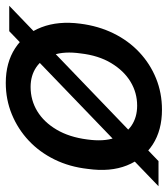

<svg xmlns="http://www.w3.org/2000/svg" viewBox="10 -591 581 665"><g transform="rotate(90 300.5 -258.5)"><path d="M-12 0 526 -517H613L76 0ZM255 12Q185 12 135 -20.5Q85 -53 62.5 -111.5Q40 -170 50 -246Q58 -309 83.5 -361Q109 -413 149 -450.5Q189 -488 239.5 -508.5Q290 -529 348 -529Q419 -529 468.5 -497Q518 -465 541 -407.5Q564 -350 553 -272Q546 -209 520.5 -157Q495 -105 455 -67.5Q415 -30 364 -9Q313 12 255 12ZM269 -74Q315 -74 353 -97Q391 -120 417 -164Q443 -208 451 -270Q459 -327 445.5 -365.5Q432 -404 403 -423.5Q374 -443 334 -443Q289 -443 251 -420Q213 -397 186.5 -353Q160 -309 153 -247Q145 -191 158.5 -152Q172 -113 201 -93.5Q230 -74 269 -74Z"/></g></svg>

Font: DM Sans 11pt Medium
Style: Italic
Weight: 500
Italic angle: -10°
Version: Version 4.004;gftools[0.9.30]